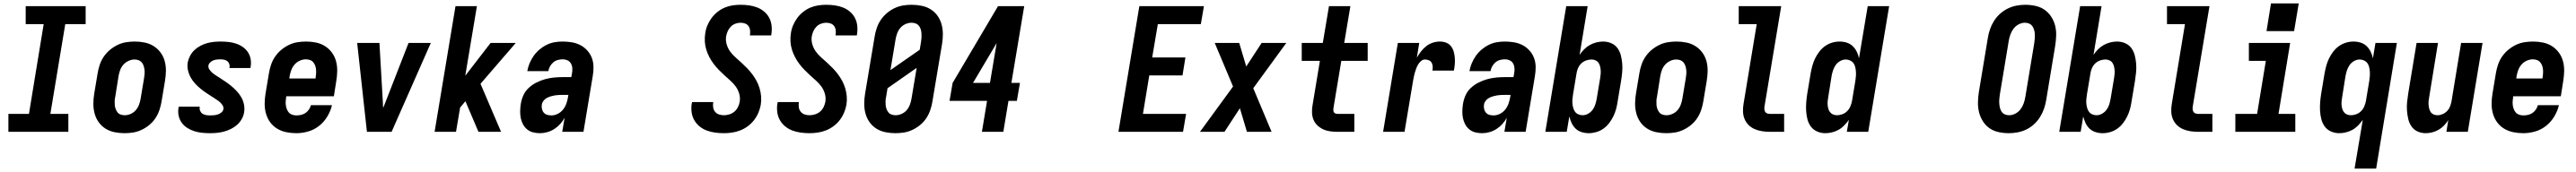

<svg xmlns="http://www.w3.org/2000/svg" viewBox="-20 -771 15040 1006"><path d="M29 0V-105H149L235 -630H130V-735H480V-630H361L274 -105H379V0Z M707 8Q677 8 648 2Q619 -4 595.5 -19Q572 -34 556 -56.5Q540 -79 532.5 -106.5Q525 -134 525 -164Q525 -194 530 -223L550 -343Q554 -368 562.5 -393Q571 -418 586 -440Q601 -462 622 -479.5Q643 -497 667 -508.5Q691 -520 716.5 -524Q742 -528 767 -528Q797 -528 825.5 -522Q854 -516 877.5 -501Q901 -486 917.5 -463.5Q934 -441 941.5 -413.5Q949 -386 948.5 -356Q948 -326 943 -297L923 -177Q919 -152 910.5 -127Q902 -102 887.5 -80Q873 -58 852 -40.5Q831 -23 806.5 -11.5Q782 0 757 4Q732 8 707 8ZM708 -97Q726 -97 743.5 -105Q761 -113 773 -127Q785 -141 791.5 -158.5Q798 -176 801 -194L821 -314Q823 -326 824 -338.5Q825 -351 823.5 -363Q822 -375 818.5 -386Q815 -397 807.5 -406Q800 -415 789 -419Q778 -423 765 -423Q748 -423 730.5 -415Q713 -407 700.5 -393Q688 -379 681.5 -361.5Q675 -344 672 -326L653 -206Q650 -194 649.5 -181.5Q649 -169 650 -157Q651 -145 655 -134Q659 -123 666 -114Q673 -105 684.5 -101Q696 -97 708 -97Z M1206 8Q1182 8 1158.5 5.5Q1135 3 1113.5 -4Q1092 -11 1073 -23Q1054 -35 1041 -53Q1028 -71 1023 -93.5Q1018 -116 1022 -140Q1023 -142 1023 -144Q1023 -146 1024 -147H1146Q1146 -147 1146 -146.5Q1146 -146 1146 -145Q1144 -133 1148.5 -122.5Q1153 -112 1162 -106Q1171 -100 1182.5 -98Q1194 -96 1206 -96Q1217 -96 1228.5 -97Q1240 -98 1251 -101.5Q1262 -105 1272 -113Q1282 -121 1284 -132Q1286 -144 1280 -154Q1274 -164 1265.5 -172Q1257 -180 1247.5 -186Q1238 -192 1228 -199Q1209 -211 1190 -223.5Q1171 -236 1153.5 -250Q1136 -264 1120.5 -280.5Q1105 -297 1094 -316.5Q1083 -336 1077.5 -359Q1072 -382 1076 -407Q1080 -426 1090 -445Q1100 -464 1115.5 -478.5Q1131 -493 1150 -503Q1169 -513 1188.5 -518.5Q1208 -524 1228 -526Q1248 -528 1268 -528Q1291 -528 1314 -525.5Q1337 -523 1358 -516Q1379 -509 1397 -496.5Q1415 -484 1427 -466Q1439 -448 1443 -426Q1447 -404 1443 -380Q1443 -378 1442.5 -376.5Q1442 -375 1442 -373H1319Q1319 -374 1319.5 -374.5Q1320 -375 1320 -375Q1322 -386 1318.5 -396.5Q1315 -407 1307.5 -413Q1300 -419 1289.5 -421.5Q1279 -424 1268 -424Q1258 -424 1247.5 -423Q1237 -422 1227 -418.5Q1217 -415 1208 -407Q1199 -399 1197 -389Q1195 -376 1201.5 -366Q1208 -356 1216.5 -348Q1225 -340 1235 -333.5Q1245 -327 1254 -321L1256 -320Q1274 -308 1293 -295.5Q1312 -283 1329 -269Q1346 -255 1361.5 -238.5Q1377 -222 1388 -203Q1399 -184 1404 -161Q1409 -138 1405 -114Q1402 -94 1391 -74.5Q1380 -55 1363.5 -40.5Q1347 -26 1327.5 -16.5Q1308 -7 1287.5 -1.5Q1267 4 1246.5 6Q1226 8 1206 8Z M1710 8Q1680 8 1651 2Q1622 -4 1598 -18.5Q1574 -33 1557.5 -55.5Q1541 -78 1533 -105.5Q1525 -133 1525 -163Q1525 -193 1530 -223L1550 -343Q1554 -368 1562.5 -393Q1571 -418 1586 -440Q1601 -462 1622 -479.5Q1643 -497 1667 -508.5Q1691 -520 1716.5 -524Q1742 -528 1767 -528Q1797 -528 1825.5 -522Q1854 -516 1877.5 -501Q1901 -486 1917.5 -463.5Q1934 -441 1941.5 -413.5Q1949 -386 1948.5 -356Q1948 -326 1943 -297L1929 -208H1651V-207Q1649 -194 1648 -181Q1647 -168 1648.5 -156Q1650 -144 1654.5 -132.5Q1659 -121 1666.5 -112.5Q1674 -104 1686 -100Q1698 -96 1710 -96Q1724 -96 1737.5 -99Q1751 -102 1763 -110Q1775 -118 1783.5 -130.5Q1792 -143 1795 -156H1918Q1910 -122 1891 -90Q1872 -58 1843 -35Q1814 -12 1779 -2Q1744 8 1710 8ZM1669 -312H1822V-313Q1824 -326 1825 -338.5Q1826 -351 1825 -363.5Q1824 -376 1820 -387Q1816 -398 1808.5 -407Q1801 -416 1789.5 -420Q1778 -424 1765 -424Q1748 -424 1730 -416Q1712 -408 1699.5 -393.5Q1687 -379 1680.5 -361.5Q1674 -344 1671 -327Z M2122 0 2103 -173 2065 -520H2195L2215 -173Q2215 -165 2215.5 -156.5Q2216 -148 2217 -140Q2220 -148 2223.5 -156.5Q2227 -165 2230 -173L2365 -520H2495L2266 0Z M2517 0 2639 -735H2764L2696 -328L2844 -520H2991L2785 -281L2905 0H2773L2697 -179L2666 -142L2642 0Z M3132 8Q3111 8 3091.5 3Q3072 -2 3057 -14.5Q3042 -27 3033 -44Q3024 -61 3020 -80.5Q3016 -100 3016.5 -121Q3017 -142 3020 -162Q3024 -188 3035 -213Q3046 -238 3066.5 -257Q3087 -276 3112 -288.5Q3137 -301 3162.5 -308Q3188 -315 3214 -317.5Q3240 -320 3266 -320H3315L3319 -342Q3322 -357 3321 -372Q3320 -387 3313 -399.5Q3306 -412 3293 -418Q3280 -424 3264 -424Q3250 -424 3235.5 -420Q3221 -416 3209.5 -406Q3198 -396 3190.5 -382.5Q3183 -369 3181 -355H3058Q3062 -378 3071.5 -401Q3081 -424 3095.5 -444.5Q3110 -465 3129.5 -481.5Q3149 -498 3171.5 -509Q3194 -520 3217.5 -524Q3241 -528 3264 -528Q3292 -528 3318.5 -523.5Q3345 -519 3368 -507Q3391 -495 3408.5 -475.5Q3426 -456 3435 -432Q3444 -408 3444.5 -380.5Q3445 -353 3440 -325L3386 0H3262L3276 -82Q3265 -62 3249.5 -45Q3234 -28 3215 -16Q3196 -4 3174.5 2Q3153 8 3132 8ZM3199 -96Q3218 -96 3236.5 -105.5Q3255 -115 3267.5 -131Q3280 -147 3286.5 -166Q3293 -185 3296 -204L3298 -216H3266Q3254 -216 3242 -215.5Q3230 -215 3218.5 -213Q3207 -211 3195 -207.5Q3183 -204 3172 -198Q3161 -192 3153 -182Q3145 -172 3143 -160Q3141 -147 3143.5 -134.5Q3146 -122 3154 -112.5Q3162 -103 3174 -99.5Q3186 -96 3199 -96Z M4206 8Q4180 8 4154.5 4.5Q4129 1 4106 -7.5Q4083 -16 4064 -31.5Q4045 -47 4033 -68Q4021 -89 4017.5 -114Q4014 -139 4018 -165Q4019 -167 4019.5 -169.5Q4020 -172 4020 -174H4144Q4144 -173 4143.5 -172Q4143 -171 4143 -170Q4141 -155 4143.5 -141Q4146 -127 4155 -116.5Q4164 -106 4177.5 -101.5Q4191 -97 4206 -97Q4221 -97 4237.5 -102Q4254 -107 4267 -118Q4280 -129 4287.5 -144Q4295 -159 4298 -175Q4302 -200 4295 -223.5Q4288 -247 4274.5 -265.5Q4261 -284 4243.5 -299.5Q4226 -315 4209 -330.5Q4192 -346 4176 -362.5Q4160 -379 4146 -397.5Q4132 -416 4121 -437Q4110 -458 4103 -480.5Q4096 -503 4094.5 -527.5Q4093 -552 4097 -577Q4100 -600 4109.5 -622.5Q4119 -645 4133.5 -665Q4148 -685 4168 -701Q4188 -717 4210.5 -726.5Q4233 -736 4256.5 -739.5Q4280 -743 4303 -743Q4329 -743 4353.5 -739.5Q4378 -736 4400 -727.5Q4422 -719 4440.5 -703.5Q4459 -688 4470 -667.5Q4481 -647 4484 -622.5Q4487 -598 4483 -572Q4483 -570 4482.5 -568Q4482 -566 4482 -564H4358Q4358 -565 4358 -565.5Q4358 -566 4358 -567Q4360 -581 4358.5 -594.5Q4357 -608 4349.5 -618.5Q4342 -629 4329.5 -633.5Q4317 -638 4303 -638Q4288 -638 4273 -632.5Q4258 -627 4246.5 -615.5Q4235 -604 4228.5 -589.5Q4222 -575 4219 -560Q4215 -535 4222 -511.5Q4229 -488 4242.5 -469.5Q4256 -451 4273.5 -435.5Q4291 -420 4308 -404.5Q4325 -389 4341 -372.5Q4357 -356 4371 -337.5Q4385 -319 4396 -298.5Q4407 -278 4414 -255Q4421 -232 4423 -207.5Q4425 -183 4421 -158Q4417 -135 4407 -111.5Q4397 -88 4381.5 -68Q4366 -48 4345 -32.5Q4324 -17 4300.5 -8Q4277 1 4253 4.5Q4229 8 4206 8Z M4706 8Q4680 8 4654.5 4.5Q4629 1 4606 -7.5Q4583 -16 4564 -31.5Q4545 -47 4533 -68Q4521 -89 4517.5 -114Q4514 -139 4518 -165Q4519 -167 4519.5 -169.5Q4520 -172 4520 -174H4644Q4644 -173 4643.5 -172Q4643 -171 4643 -170Q4641 -155 4643.5 -141Q4646 -127 4655 -116.5Q4664 -106 4677.5 -101.5Q4691 -97 4706 -97Q4721 -97 4737.5 -102Q4754 -107 4767 -118Q4780 -129 4787.5 -144Q4795 -159 4798 -175Q4802 -200 4795 -223.5Q4788 -247 4774.5 -265.5Q4761 -284 4743.5 -299.5Q4726 -315 4709 -330.5Q4692 -346 4676 -362.5Q4660 -379 4646 -397.5Q4632 -416 4621 -437Q4610 -458 4603 -480.5Q4596 -503 4594.5 -527.5Q4593 -552 4597 -577Q4600 -600 4609.5 -622.5Q4619 -645 4633.5 -665Q4648 -685 4668 -701Q4688 -717 4710.5 -726.5Q4733 -736 4756.5 -739.5Q4780 -743 4803 -743Q4829 -743 4853.5 -739.5Q4878 -736 4900 -727.5Q4922 -719 4940.5 -703.5Q4959 -688 4970 -667.5Q4981 -647 4984 -622.5Q4987 -598 4983 -572Q4983 -570 4982.5 -568Q4982 -566 4982 -564H4858Q4858 -565 4858 -565.5Q4858 -566 4858 -567Q4860 -581 4858.5 -594.5Q4857 -608 4849.5 -618.5Q4842 -629 4829.5 -633.5Q4817 -638 4803 -638Q4788 -638 4773 -632.5Q4758 -627 4746.5 -615.5Q4735 -604 4728.5 -589.5Q4722 -575 4719 -560Q4715 -535 4722 -511.5Q4729 -488 4742.5 -469.5Q4756 -451 4773.5 -435.5Q4791 -420 4808 -404.5Q4825 -389 4841 -372.5Q4857 -356 4871 -337.5Q4885 -319 4896 -298.5Q4907 -278 4914 -255Q4921 -232 4923 -207.5Q4925 -183 4921 -158Q4917 -135 4907 -111.5Q4897 -88 4881.5 -68Q4866 -48 4845 -32.5Q4824 -17 4800.5 -8Q4777 1 4753 4.5Q4729 8 4706 8Z M5207 8Q5177 8 5148 2Q5119 -4 5095.5 -19Q5072 -34 5056 -56.5Q5040 -79 5032.5 -106.5Q5025 -134 5025 -164Q5025 -194 5030 -223L5086 -558Q5090 -583 5098.5 -608Q5107 -633 5122 -655Q5137 -677 5157.5 -694.5Q5178 -712 5202.5 -723.5Q5227 -735 5252 -739Q5277 -743 5302 -743Q5332 -743 5361 -737Q5390 -731 5413.5 -716Q5437 -701 5453 -678.5Q5469 -656 5476.5 -628.5Q5484 -601 5484 -571Q5484 -541 5479 -512L5423 -177Q5419 -152 5410.5 -127Q5402 -102 5387.5 -80Q5373 -58 5352 -40.5Q5331 -23 5306.5 -11.5Q5282 0 5257 4Q5232 8 5207 8ZM5178 -361 5349 -480 5357 -529Q5359 -541 5359.5 -553.5Q5360 -566 5359 -578Q5358 -590 5354.5 -601Q5351 -612 5343.5 -621Q5336 -630 5324.5 -634Q5313 -638 5301 -638Q5283 -638 5265.5 -630Q5248 -622 5236 -608Q5224 -594 5217.5 -576.5Q5211 -559 5208 -541ZM5208 -97Q5226 -97 5243.5 -105Q5261 -113 5273 -127Q5285 -141 5291.5 -158.5Q5298 -176 5301 -194L5331 -374L5161 -255L5153 -206Q5150 -194 5149.5 -181.5Q5149 -169 5150 -157Q5151 -145 5155 -134Q5159 -123 5166 -114Q5173 -105 5184.5 -101Q5196 -97 5208 -97Z M5712 0 5742 -181H5523L5541 -286L5806 -735H5959L5884 -286H5934L5916 -181H5867L5837 0ZM5759 -286 5798 -519 5660 -286Z M6509 0 6631 -735H7008L6990 -630H6739L6706 -435H6900L6883 -330H6689L6652 -105H6904L6886 0Z M6985 0 7178 -265 7071 -520H7214L7255 -382L7345 -520H7489L7296 -255L7403 0H7259L7218 -138L7128 0Z M7788 0Q7766 0 7744.5 -3Q7723 -6 7704.5 -14.5Q7686 -23 7671 -37Q7656 -51 7648 -70Q7640 -89 7639 -111Q7638 -133 7642 -155L7685 -415H7579V-520H7702L7738 -735H7863L7827 -520H7964V-415H7810L7764 -138Q7763 -131 7763.5 -125Q7764 -119 7767 -114Q7770 -109 7776 -107Q7782 -105 7788 -105H7886V0Z M8054 0 8140 -520H8265L8251 -434Q8262 -453 8275.5 -470.5Q8289 -488 8306.5 -501.5Q8324 -515 8344.5 -521.5Q8365 -528 8386 -528Q8405 -528 8422 -521.5Q8439 -515 8450 -501Q8461 -487 8466 -469.5Q8471 -452 8472.5 -433.5Q8474 -415 8472.5 -396Q8471 -377 8467 -358H8342Q8344 -370 8343.5 -382Q8343 -394 8337.5 -404Q8332 -414 8321 -418.5Q8310 -423 8298 -423Q8286 -423 8275.5 -414Q8265 -405 8258.5 -394Q8252 -383 8247.5 -371Q8243 -359 8239.5 -347Q8236 -335 8233.5 -323Q8231 -311 8229 -299L8179 0Z M8632 8Q8611 8 8591.5 3Q8572 -2 8557 -14.5Q8542 -27 8533 -44Q8524 -61 8520 -80.5Q8516 -100 8516.5 -121Q8517 -142 8520 -162Q8524 -188 8535 -213Q8546 -238 8566.5 -257Q8587 -276 8612 -288.5Q8637 -301 8662.5 -308Q8688 -315 8714 -317.5Q8740 -320 8766 -320H8815L8819 -342Q8822 -357 8821 -372Q8820 -387 8813 -399.5Q8806 -412 8793 -418Q8780 -424 8764 -424Q8750 -424 8735.5 -420Q8721 -416 8709.5 -406Q8698 -396 8690.5 -382.5Q8683 -369 8681 -355H8558Q8562 -378 8571.5 -401Q8581 -424 8595.5 -444.5Q8610 -465 8629.5 -481.5Q8649 -498 8671.5 -509Q8694 -520 8717.5 -524Q8741 -528 8764 -528Q8792 -528 8818.5 -523.5Q8845 -519 8868 -507Q8891 -495 8908.5 -475.5Q8926 -456 8935 -432Q8944 -408 8944.5 -380.5Q8945 -353 8940 -325L8886 0H8762L8776 -82Q8765 -62 8749.5 -45Q8734 -28 8715 -16Q8696 -4 8674.5 2Q8653 8 8632 8ZM8699 -96Q8718 -96 8736.5 -105.5Q8755 -115 8767.5 -131Q8780 -147 8786.5 -166Q8793 -185 8796 -204L8798 -216H8766Q8754 -216 8742 -215.5Q8730 -215 8718.5 -213Q8707 -211 8695 -207.5Q8683 -204 8672 -198Q8661 -192 8653 -182Q8645 -172 8643 -160Q8641 -147 8643.5 -134.5Q8646 -122 8654 -112.5Q8662 -103 8674 -99.5Q8686 -96 8699 -96Z M9254 8Q9233 8 9212.5 1.5Q9192 -5 9177.5 -19Q9163 -33 9154.5 -51.5Q9146 -70 9141 -90L9126 0H9001L9123 -735H9248L9201 -450Q9212 -467 9227.5 -482.5Q9243 -498 9261 -508Q9279 -518 9299 -523Q9319 -528 9338 -528Q9364 -528 9386.5 -518Q9409 -508 9422.5 -489Q9436 -470 9442 -446.5Q9448 -423 9450 -398Q9452 -373 9449.5 -347.5Q9447 -322 9443 -297L9423 -177Q9420 -155 9414 -133Q9408 -111 9398 -90.5Q9388 -70 9373.5 -51Q9359 -32 9340 -18.5Q9321 -5 9298.5 1.5Q9276 8 9254 8ZM9219 -97Q9235 -97 9251 -106Q9267 -115 9277.5 -129.5Q9288 -144 9293 -160.5Q9298 -177 9301 -194L9321 -314Q9323 -326 9324 -338Q9325 -350 9324 -362Q9323 -374 9320 -385Q9317 -396 9310.5 -405Q9304 -414 9293 -418.5Q9282 -423 9270 -423Q9254 -423 9238 -417Q9222 -411 9210 -399Q9198 -387 9191.5 -371.5Q9185 -356 9183 -341L9163 -221Q9161 -207 9159.5 -193.5Q9158 -180 9159 -167Q9160 -154 9163.5 -141Q9167 -128 9174 -118Q9181 -108 9193 -102.5Q9205 -97 9219 -97Z M9707 8Q9677 8 9648 2Q9619 -4 9595.5 -19Q9572 -34 9556 -56.5Q9540 -79 9532.5 -106.5Q9525 -134 9525 -164Q9525 -194 9530 -223L9550 -343Q9554 -368 9562.5 -393Q9571 -418 9586 -440Q9601 -462 9622 -479.5Q9643 -497 9667 -508.5Q9691 -520 9716.5 -524Q9742 -528 9767 -528Q9797 -528 9825.5 -522Q9854 -516 9877.5 -501Q9901 -486 9917.5 -463.5Q9934 -441 9941.5 -413.5Q9949 -386 9948.5 -356Q9948 -326 9943 -297L9923 -177Q9919 -152 9910.5 -127Q9902 -102 9887.5 -80Q9873 -58 9852 -40.5Q9831 -23 9806.5 -11.5Q9782 0 9757 4Q9732 8 9707 8ZM9708 -97Q9726 -97 9743.5 -105Q9761 -113 9773 -127Q9785 -141 9791.5 -158.5Q9798 -176 9801 -194L9821 -314Q9823 -326 9824 -338.5Q9825 -351 9823.5 -363Q9822 -375 9818.5 -386Q9815 -397 9807.5 -406Q9800 -415 9789 -419Q9778 -423 9765 -423Q9748 -423 9730.5 -415Q9713 -407 9700.5 -393Q9688 -379 9681.5 -361.5Q9675 -344 9672 -326L9653 -206Q9650 -194 9649.5 -181.5Q9649 -169 9650 -157Q9651 -145 9655 -134Q9659 -123 9666 -114Q9673 -105 9684.5 -101Q9696 -97 9708 -97Z M10312 0Q10289 0 10266.5 -3.5Q10244 -7 10224 -15.5Q10204 -24 10188.5 -39Q10173 -54 10164.5 -74Q10156 -94 10155 -117Q10154 -140 10158 -163L10235 -630H10130V-735H10378L10280 -146Q10279 -138 10280 -130Q10281 -122 10285 -116Q10289 -110 10296.5 -107.5Q10304 -105 10312 -105H10395V0Z M10635 8Q10610 8 10587.5 -2Q10565 -12 10551 -31Q10537 -50 10531 -73.5Q10525 -97 10523.5 -122Q10522 -147 10524 -172.5Q10526 -198 10530 -223L10550 -343Q10554 -365 10560 -387Q10566 -409 10576 -429.5Q10586 -450 10600.5 -469Q10615 -488 10634 -501.5Q10653 -515 10675 -521.5Q10697 -528 10719 -528Q10741 -528 10761 -521.5Q10781 -515 10795.5 -501Q10810 -487 10819 -468.5Q10828 -450 10832 -430L10883 -735H11008L10886 0H10761L10773 -70Q10761 -53 10746 -37.5Q10731 -22 10713 -12Q10695 -2 10675 3Q10655 8 10635 8ZM10704 -97Q10719 -97 10735 -103Q10751 -109 10763 -121Q10775 -133 10781.5 -148.5Q10788 -164 10791 -179L10811 -299Q10813 -313 10814 -326.5Q10815 -340 10814 -353Q10813 -366 10810 -379Q10807 -392 10799.5 -402Q10792 -412 10780 -417.5Q10768 -423 10755 -423Q10738 -423 10722 -414Q10706 -405 10696 -390.5Q10686 -376 10680.5 -359.5Q10675 -343 10672 -326L10653 -206Q10651 -194 10649.5 -182Q10648 -170 10649 -158Q10650 -146 10653 -135Q10656 -124 10663 -115Q10670 -106 10680.5 -101.5Q10691 -97 10704 -97Z M11707 8Q11676 8 11646.5 1.5Q11617 -5 11594 -21Q11571 -37 11555.5 -61.5Q11540 -86 11533 -114Q11526 -142 11526.5 -172.5Q11527 -203 11532 -234L11584 -548Q11588 -574 11596.5 -599Q11605 -624 11619.5 -647.5Q11634 -671 11655 -690Q11676 -709 11700.5 -721Q11725 -733 11751 -738Q11777 -743 11802 -743Q11833 -743 11862.5 -736.5Q11892 -730 11915 -714Q11938 -698 11954 -673.5Q11970 -649 11977 -621Q11984 -593 11983 -562.5Q11982 -532 11977 -501L11925 -187Q11921 -161 11912.5 -136Q11904 -111 11889.5 -87.5Q11875 -64 11854.5 -45Q11834 -26 11809.5 -14Q11785 -2 11758.5 3Q11732 8 11707 8ZM11708 -97Q11727 -97 11745 -106.5Q11763 -116 11775 -132Q11787 -148 11793.5 -166.5Q11800 -185 11803 -204L11855 -518Q11857 -531 11858 -544.5Q11859 -558 11858.5 -570.5Q11858 -583 11854.5 -595.5Q11851 -608 11844 -618Q11837 -628 11825.5 -633Q11814 -638 11801 -638Q11782 -638 11764 -628.5Q11746 -619 11734 -603Q11722 -587 11715.5 -568.5Q11709 -550 11706 -531L11654 -217Q11652 -204 11651 -190.5Q11650 -177 11651 -164.5Q11652 -152 11655 -139.5Q11658 -127 11665 -117Q11672 -107 11683.5 -102Q11695 -97 11708 -97Z M12254 8Q12233 8 12212.5 1.5Q12192 -5 12177.5 -19Q12163 -33 12154.5 -51.5Q12146 -70 12141 -90L12126 0H12001L12123 -735H12248L12201 -450Q12212 -467 12227.5 -482.5Q12243 -498 12261 -508Q12279 -518 12299 -523Q12319 -528 12338 -528Q12364 -528 12386.5 -518Q12409 -508 12422.5 -489Q12436 -470 12442 -446.5Q12448 -423 12450 -398Q12452 -373 12449.5 -347.5Q12447 -322 12443 -297L12423 -177Q12420 -155 12414 -133Q12408 -111 12398 -90.5Q12388 -70 12373.5 -51Q12359 -32 12340 -18.5Q12321 -5 12298.5 1.5Q12276 8 12254 8ZM12219 -97Q12235 -97 12251 -106Q12267 -115 12277.5 -129.5Q12288 -144 12293 -160.5Q12298 -177 12301 -194L12321 -314Q12323 -326 12324 -338Q12325 -350 12324 -362Q12323 -374 12320 -385Q12317 -396 12310.5 -405Q12304 -414 12293 -418.5Q12282 -423 12270 -423Q12254 -423 12238 -417Q12222 -411 12210 -399Q12198 -387 12191.5 -371.5Q12185 -356 12183 -341L12163 -221Q12161 -207 12159.5 -193.5Q12158 -180 12159 -167Q12160 -154 12163.5 -141Q12167 -128 12174 -118Q12181 -108 12193 -102.5Q12205 -97 12219 -97Z M12812 0Q12789 0 12766.5 -3.5Q12744 -7 12724 -15.5Q12704 -24 12688.5 -39Q12673 -54 12664.5 -74Q12656 -94 12655 -117Q12654 -140 12658 -163L12735 -630H12630V-735H12878L12780 -146Q12779 -138 12780 -130Q12781 -122 12785 -116Q12789 -110 12796.5 -107.5Q12804 -105 12812 -105H12895V0Z M13029 0V-105H13156L13207 -415H13108V-520H13349L13281 -105H13379V0ZM13211 -589 13237 -751H13399L13372 -589Z M13725 215 13773 -70Q13761 -53 13746 -37.5Q13731 -22 13713 -12Q13695 -2 13675 3Q13655 8 13635 8Q13610 8 13587.5 -2Q13565 -12 13551 -31Q13537 -50 13531 -73.5Q13525 -97 13523.5 -122Q13522 -147 13524 -172.5Q13526 -198 13530 -223L13550 -343Q13554 -365 13560 -387Q13566 -409 13576 -429.5Q13586 -450 13600.5 -469Q13615 -488 13634 -501.5Q13653 -515 13675 -521.5Q13697 -528 13719 -528Q13741 -528 13761 -521.5Q13781 -515 13795.5 -501Q13810 -487 13819 -468.5Q13828 -450 13832 -430L13847 -520H13972L13851 215ZM13704 -97Q13719 -97 13735 -103Q13751 -109 13763 -121Q13775 -133 13781.5 -148.5Q13788 -164 13791 -179L13811 -299Q13813 -313 13814 -326.5Q13815 -340 13814 -353Q13813 -366 13810 -379Q13807 -392 13799.5 -402Q13792 -412 13780 -417.5Q13768 -423 13755 -423Q13738 -423 13722 -414Q13706 -405 13696 -390.5Q13686 -376 13680.5 -359.5Q13675 -343 13672 -326L13653 -206Q13651 -194 13649.5 -182Q13648 -170 13649 -158Q13650 -146 13653 -135Q13656 -124 13663 -115Q13670 -106 13680.5 -101.5Q13691 -97 13704 -97Z M14140 8Q14115 8 14093 -2Q14071 -12 14057.5 -31.5Q14044 -51 14038.5 -74.5Q14033 -98 14031 -123Q14029 -148 14031.5 -173Q14034 -198 14038 -223L14087 -520H14212L14161 -206Q14159 -194 14157.5 -182Q14156 -170 14157 -158.5Q14158 -147 14160.5 -136Q14163 -125 14169.5 -115.5Q14176 -106 14186.5 -101.5Q14197 -97 14209 -97Q14224 -97 14239 -103.5Q14254 -110 14265.5 -122Q14277 -134 14282.5 -149Q14288 -164 14291 -179L14347 -520H14472L14386 0H14261L14272 -69Q14262 -52 14247.5 -37Q14233 -22 14215.5 -12Q14198 -2 14178.5 3Q14159 8 14140 8Z M14710 8Q14680 8 14651 2Q14622 -4 14598 -18.5Q14574 -33 14557.5 -55.5Q14541 -78 14533 -105.5Q14525 -133 14525 -163Q14525 -193 14530 -223L14550 -343Q14554 -368 14562.5 -393Q14571 -418 14586 -440Q14601 -462 14622 -479.5Q14643 -497 14667 -508.5Q14691 -520 14716.5 -524Q14742 -528 14767 -528Q14797 -528 14825.5 -522Q14854 -516 14877.5 -501Q14901 -486 14917.5 -463.5Q14934 -441 14941.5 -413.5Q14949 -386 14948.5 -356Q14948 -326 14943 -297L14929 -208H14651V-207Q14649 -194 14648 -181Q14647 -168 14648.5 -156Q14650 -144 14654.5 -132.5Q14659 -121 14666.5 -112.5Q14674 -104 14686 -100Q14698 -96 14710 -96Q14724 -96 14737.5 -99Q14751 -102 14763 -110Q14775 -118 14783.5 -130.5Q14792 -143 14795 -156H14918Q14910 -122 14891 -90Q14872 -58 14843 -35Q14814 -12 14779 -2Q14744 8 14710 8ZM14669 -312H14822V-313Q14824 -326 14825 -338.5Q14826 -351 14825 -363.5Q14824 -376 14820 -387Q14816 -398 14808.5 -407Q14801 -416 14789.5 -420Q14778 -424 14765 -424Q14748 -424 14730 -416Q14712 -408 14699.5 -393.5Q14687 -379 14680.5 -361.5Q14674 -344 14671 -327Z"/></svg>

Font: Iosevka SS04 Extrabold Oblique
Style: Regular
Weight: 800
Italic angle: -9°
Monospace: yes
Designer: Belleve Invis
Foundry: Belleve Invis
Version: Version 19.0.0; ttfautohint (v1.8.4)